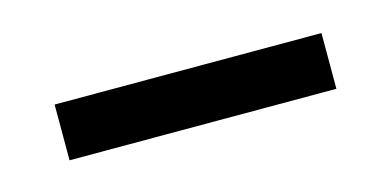

<svg xmlns="http://www.w3.org/2000/svg" viewBox="-26 -480 382 188"><g transform="rotate(-15 165.0 -386.0)"><path d="M30 -357V-413.5H300.5V-357Z"/></g></svg>

Font: Big Shoulders Text Thin Light
Style: Regular
Weight: 300
Version: Version 2.002